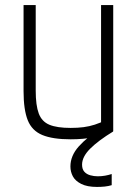

<svg xmlns="http://www.w3.org/2000/svg" viewBox="-20 -540 540 758"><path d="M259 10Q188 10 147 -7Q106 -24 89.5 -65.5Q73 -107 73 -180V-520H121V-182Q121 -124 133 -92Q145 -60 175 -47.5Q205 -35 259 -35Q287 -35 310 -38Q333 -41 354.5 -48Q376 -55 398 -66L379 -34V-520H427V-22Q392 -6 350.5 2Q309 10 259 10ZM363 198Q324 198 300.5 186Q277 174 267.5 156Q258 138 258 117Q258 75 291 38Q324 1 383 -36L427 -21Q368 15 336 47Q304 79 304 110Q304 128 313 138Q322 148 336.5 152Q351 156 366 156Q381 156 395 153.5Q409 151 421 147V191Q408 195 393.5 196.5Q379 198 363 198Z"/></svg>

Font: M PLUS Code Latin Light
Style: Regular
Weight: 300
Designer: Coji Morishita
Foundry: UNDERFOREST DESIGN
Version: Version 1.002; ttfautohint (v1.8.3)